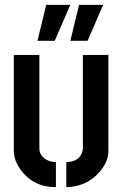

<svg xmlns="http://www.w3.org/2000/svg" viewBox="-20 -768 505 793"><path d="M270.5 -599.6 306.6 -748H406.2L341.8 -599.6ZM134.8 -599.6 170.9 -748H270.5L206.1 -599.6ZM37.1 -143.6V-541H142.6V-155.3Q142.6 -124 173.8 -107.4Q190.4 -98.6 210.9 -98.6V4.9Q116.2 4.9 63.5 -69.3Q37.1 -107.4 37.1 -143.6ZM253.9 4.9V-98.6Q302.7 -98.6 318.4 -136.7Q322.3 -146.5 322.3 -155.3V-541H427.7V-143.6Q427.7 -97.7 386.7 -52.7Q333 3.9 253.9 4.9Z"/></svg>

Font: Post No Bills Jaffna
Style: Bold
Weight: 700
Designer: Kosala Senevirathne, Siva Puranthara, Lasantha Premarathna, Tharique Azeez
Foundry: Mooniak
Version: Version 1.220 ; ttfautohint (v1.6)